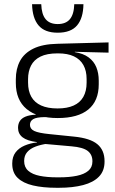

<svg xmlns="http://www.w3.org/2000/svg" viewBox="-20 -703 546 910"><path d="M253.5 -143.5Q157.5 -143.5 106.2 -186.2Q55 -229 55 -310V-327Q55 -377 74.8 -414Q94.5 -451 138 -472.5Q181.5 -494 252 -495.5L494.5 -502V-453.5L334.5 -457.5V-456Q375 -449.5 400 -431Q425 -412.5 436.5 -384.5Q448 -356.5 448 -320.5V-303.5Q448 -225 398.8 -184.2Q349.5 -143.5 253.5 -143.5ZM250.5 137.5H261Q309 137.5 344 130.2Q379 123 398.5 106.5Q418 90 418 62.5V61Q418 29.5 395.5 12.2Q373 -5 319 -9.5L184 -21.5L205 -22Q172.5 -17.5 147.8 -8Q123 1.5 108.8 18Q94.5 34.5 94.5 59.5V60.5Q94.5 89.5 114 106.5Q133.5 123.5 168.5 130.5Q203.5 137.5 250.5 137.5ZM247 187Q183.5 187 136.5 176Q89.5 165 63.8 140.2Q38 115.5 38 73.5V71.5Q38 40 53.8 19.2Q69.5 -1.5 96.5 -13Q123.5 -24.5 155.5 -28L155 -29.5Q108.5 -35.5 87 -52.2Q65.5 -69 65.5 -97V-97.5Q65.5 -116 74.2 -129.5Q83 -143 101.5 -150.5Q120 -158 149.5 -159.5V-168.5L230 -147L192 -148Q152.5 -147.5 137.2 -138.2Q122 -129 122 -111.5V-111Q122 -92 142.5 -82.2Q163 -72.5 213.5 -67.5L331 -55.5Q407 -48 441.2 -19.8Q475.5 8.5 475.5 61V63Q475.5 107 449 134.2Q422.5 161.5 374 174.2Q325.5 187 260 187ZM253 -189Q298.5 -189 329 -202.8Q359.5 -216.5 375 -244Q390.5 -271.5 390.5 -311V-328.5Q390.5 -367.5 375.2 -394.8Q360 -422 330.2 -436Q300.5 -450 255.5 -450H252Q202.5 -450 171.8 -434.8Q141 -419.5 127 -392Q113 -364.5 113 -328V-311.5Q113 -271.5 128.5 -244.2Q144 -217 175 -203Q206 -189 253 -189ZM253.5 -548Q192 -548 162.8 -582.5Q133.5 -617 132 -683H175.5Q177 -635.5 196.2 -612.2Q215.5 -589 253.5 -589Q292 -589 311.2 -612Q330.5 -635 332 -683H375.5Q374.5 -617 345.2 -582.5Q316 -548 253.5 -548Z"/></svg>

Font: Anek Latin Light
Style: Regular
Weight: 300
Designer: Yesha Goshar
Foundry: Ek Type
Version: Version 1.003